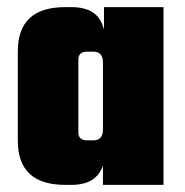

<svg xmlns="http://www.w3.org/2000/svg" viewBox="-20 -519 519 539"><path d="M272 -499H439V0H269V-54Q250 0 181 0H163Q30 0 30 -124V-375Q30 -499 163 -499H181Q258 -499 272 -435ZM225 -125H242Q269 -125 269 -155V-344Q269 -374 242 -374H225Q200 -374 200 -352V-147Q200 -125 225 -125Z"/></svg>

Font: Teko
Style: Bold
Weight: 700
Designer: Manushi Parikh, Jonny Pinhorn
Foundry: Indian Type Foundry
Version: Version 1.106;PS 1.0;hotconv 1.0.78;makeotf.lib2.5.61930; tt